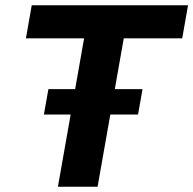

<svg xmlns="http://www.w3.org/2000/svg" viewBox="-20 -706 731 726"><path d="M199 0 298 -561H78L100 -686H691L669 -561H448L349 0ZM146 -273 163 -369H519L502 -273Z"/></svg>

Font: Archivo SemiBold
Style: Bold Italic
Weight: 700
Italic angle: -10°
Version: Version 2.001